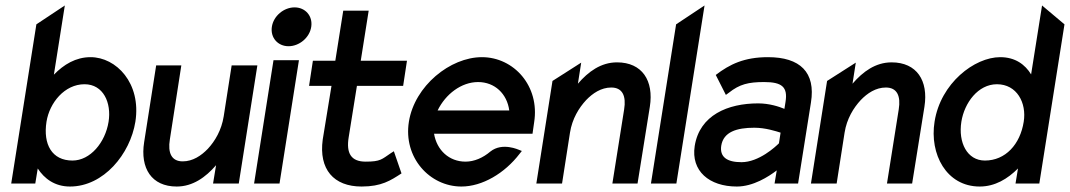

<svg xmlns="http://www.w3.org/2000/svg" viewBox="-20 -671 3912 702"><path d="M21 0H109L118 -55C142 -18 180 11 236 11C359 11 456 -108 475 -226C497 -367 405 -462 311 -462C257 -462 213 -435 177 -398L217 -651L113 -582ZM150 -226C161 -295 216 -363 289 -363C358 -363 388 -295 377 -226C365 -150 310 -84 245 -84C170 -84 137 -143 150 -226Z M507 -151C492 -56 534 11 626 11C685 11 732 -23 770 -67L759 0H853L921 -432H827L798 -246C790 -195 766 -155 740 -127C716 -102 685 -81 648 -81C607 -81 593 -112 601 -161L643 -432H551Z M974 -573C968 -533 996 -502 1035 -502C1074 -502 1112 -533 1118 -573C1124 -613 1096 -644 1057 -644C1018 -644 980 -613 974 -573ZM909 0H1002L1073 -451H980Z M1110 -357H1192L1160 -161C1145 -52 1200 11 1302 11C1375 11 1408 -11 1448 -37L1420 -118L1409 -111C1376 -89 1372 -80 1317 -80C1264 -80 1245 -110 1255 -170L1285 -357H1454L1468 -449H1299L1328 -632H1235L1206 -449H1124Z M1475 -226C1454 -95 1551 11 1667 11C1743 11 1825 -37 1880 -109L1888 -119L1878 -123C1877 -123 1817 -152 1773 -117C1746 -94 1714 -80 1682 -80C1622 -80 1577 -122 1567 -182H1927L1933 -224C1954 -356 1859 -462 1742 -462C1626 -462 1496 -357 1475 -226ZM1580 -267C1609 -327 1667 -371 1728 -371C1789 -371 1834 -328 1842 -267Z M1941 0H2035L2064 -186C2072 -237 2097 -277 2123 -305C2147 -330 2178 -351 2215 -351C2256 -351 2270 -320 2262 -271L2219 0H2311L2356 -281C2371 -376 2328 -443 2236 -443C2177 -443 2131 -409 2093 -365L2105 -442L2000 -375Z M2360 0H2453L2556 -651L2452 -582Z M2520 -137C2506 -46 2573 11 2674 11C2734 11 2790 -25 2820 -48L2812 0H2898L2945 -296C2963 -407 2905 -462 2788 -462C2701 -462 2648 -436 2597 -397L2634 -324L2645 -332C2684 -363 2716 -371 2774 -371C2839 -371 2861 -353 2852 -298L2848 -273C2829 -281 2793 -293 2752 -293C2641 -293 2538 -250 2520 -137ZM2617 -138C2625 -189 2674 -204 2738 -204C2779 -204 2818 -191 2834 -186L2828 -147C2816 -135 2755 -78 2691 -78C2638 -78 2611 -97 2617 -138Z M2945 0H3039L3068 -186C3076 -237 3101 -277 3127 -305C3151 -330 3182 -351 3219 -351C3260 -351 3274 -320 3266 -271L3223 0H3315L3360 -281C3375 -376 3332 -443 3240 -443C3181 -443 3135 -409 3097 -365L3109 -442L3004 -375Z M3397 -226C3378 -108 3440 11 3562 11C3618 11 3664 -17 3702 -55L3693 0H3780L3872 -582L3790 -651L3750 -399C3728 -435 3692 -462 3637 -462C3543 -462 3419 -367 3397 -226ZM3495 -226C3506 -295 3556 -363 3625 -363C3698 -363 3734 -295 3723 -226C3710 -143 3656 -84 3581 -84C3516 -84 3483 -150 3495 -226Z"/></svg>

Font: Charger Sport
Style: BdNrwObl
Weight: 700
Designer: Jasper
Foundry: Cannot Into Space Fonts
Version: Version 1.1